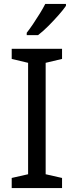

<svg xmlns="http://www.w3.org/2000/svg" viewBox="-20 -964 379 984"><path d="M298 0H40V-52L124 -71V-642L40 -662V-714H298V-662L214 -642V-71L298 -52ZM318 -934Q306 -916 281 -887.5Q256 -859 227.5 -830.5Q199 -802 175 -784H117V-796Q132 -815 149.5 -841Q167 -867 184 -894.5Q201 -922 212 -944H318Z"/></svg>

Font: Noto Sans Hanunoo
Style: Regular
Weight: 400
Designer: Monotype Design Team
Foundry: Monotype Imaging Inc.
Version: Version 2.003; ttfautohint (v1.8.4.7-5d5b)